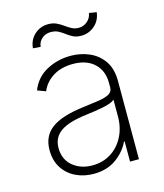

<svg xmlns="http://www.w3.org/2000/svg" viewBox="-111 -809 770 904"><g transform="rotate(-15 274.5 -357.0)"><path d="M234.4 11.7Q187.5 11.7 148.1 -7.1Q108.7 -25.9 85 -62.1Q61.4 -98.4 61.4 -150.2Q61.4 -218.4 111 -255.1Q160.5 -291.9 269.5 -305Q311.1 -310 343.8 -315Q376.4 -320 395.1 -330.1Q413.7 -340.2 413.7 -361.2V-383.9Q413.7 -443.2 376.1 -478.5Q338.4 -513.8 272.4 -513.8Q214.1 -513.8 174 -488.1Q133.9 -462.4 117.9 -421.9L77.1 -437.1Q100.5 -496.1 154.3 -524.9Q208.1 -553.6 271.3 -553.6Q320 -553.6 362.2 -535.3Q404.5 -517 430.8 -478.9Q457 -440.7 457 -381V0H413.7V-98.4H410.5Q389.2 -52.6 344.3 -20.4Q299.4 11.7 234.4 11.7ZM238.6 -28.4Q289.8 -28.4 329.4 -53.4Q369 -78.5 391.3 -122.2Q413.7 -165.8 413.7 -221.2V-301.5Q396.7 -287.3 355.3 -279.3Q313.9 -271.3 273.8 -266.7Q184.3 -256 144.5 -227.8Q104.8 -199.6 104.8 -148.8Q104.8 -93 143.1 -60.7Q181.5 -28.4 238.6 -28.4ZM147 -630.7 110.1 -633.5Q113.3 -673.7 141.2 -699.2Q169 -724.8 208.5 -724.8Q231.5 -724.8 248.6 -716.6Q265.6 -708.5 280.2 -697.8Q294.7 -687.1 309.8 -679Q324.9 -670.8 344.5 -670.8Q367.5 -670.8 385.8 -686.3Q404.1 -701.7 407.7 -725.9L444.2 -720.2Q439.3 -680 411 -655.9Q382.8 -631.7 345.9 -631.7Q322.4 -631.7 306.3 -639.9Q290.1 -648.1 276.3 -658.7Q262.4 -669.4 247.2 -677.6Q231.9 -685.7 209.9 -685.7Q184.7 -685.7 166.9 -670.1Q149.1 -654.5 147 -630.7Z"/></g></svg>

Font: Inter UI Extra Light
Style: Regular
Weight: 200
Designer: Rasmus Andersson
Foundry: rsms
Version: 3.2;8d6f07862